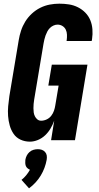

<svg xmlns="http://www.w3.org/2000/svg" viewBox="-20 -763 540 1045"><path d="M143 8Q115 8 91.5 -3Q68 -14 54 -34.5Q40 -55 33 -80Q26 -105 24 -131.5Q22 -158 24.5 -185Q27 -212 31 -240L82 -545Q86 -570 94.5 -596Q103 -622 117.5 -645.5Q132 -669 153 -688.5Q174 -708 199 -720.5Q224 -733 250.5 -738Q277 -743 303 -743Q330 -743 355.5 -739Q381 -735 404 -723.5Q427 -712 444.5 -694Q462 -676 471.5 -653Q481 -630 483 -603.5Q485 -577 481 -550L479 -540H342L343 -544Q345 -559 344.5 -574Q344 -589 338 -601.5Q332 -614 320 -621.5Q308 -629 293 -629Q282 -629 271 -624Q260 -619 251.5 -610.5Q243 -602 237.5 -591.5Q232 -581 228 -570Q224 -559 221.5 -548Q219 -537 217 -526L166 -221Q164 -209 163 -197.5Q162 -186 162 -174Q162 -162 163.5 -151Q165 -140 170 -130Q175 -120 183.5 -113Q192 -106 204 -106Q219 -106 234 -113Q249 -120 259 -133Q269 -146 274 -161Q279 -176 281 -190L299 -297H243L262 -411H456L388 0H258L275 -106Q267 -84 255 -63.5Q243 -43 225.5 -26.5Q208 -10 186 -1Q164 8 143 8ZM138 262 97 216Q111 205 122.5 191Q134 177 143 161Q136 158 129.5 152.5Q123 147 120.5 140Q118 133 117.5 124.5Q117 116 118 107Q120 95 125.5 84Q131 73 140.5 64.5Q150 56 162 52.5Q174 49 186 49Q198 49 208 52.5Q218 56 225.5 64.5Q233 73 234.5 84Q236 95 234 107Q230 129 222 150.5Q214 172 202 192Q190 212 174 229.5Q158 247 138 262Z"/></svg>

Font: Iosevka Term Curly Heavy
Style: Italic
Weight: 900
Italic angle: -9°
Designer: Belleve Invis
Foundry: Belleve Invis
Version: Version 32.3.0